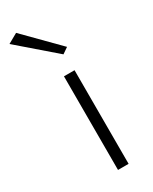

<svg xmlns="http://www.w3.org/2000/svg" viewBox="-231 -769 653 817"><g transform="rotate(-30 95.0 -361.0)"><path d="M90 -460V0H142V-460ZM-42 -695 135 -542 164 -562 6 -722Z"/></g></svg>

Font: Jost Light
Style: Regular
Weight: 300
Version: Version 3.710